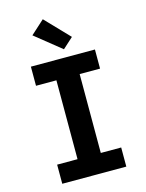

<svg xmlns="http://www.w3.org/2000/svg" viewBox="-143 -1079 886 1164"><g transform="rotate(-15 300.0 -497.0)"><path d="M99 0V-120H227V-615H99V-735H501V-615H373V-120H501V0ZM320 -785 157 -916 243 -994 386 -845Z"/></g></svg>

Font: Iosevka Curly Heavy Extended
Style: Regular
Weight: 900
Width: 7
Monospace: yes
Designer: Belleve Invis
Foundry: Belleve Invis
Version: Version 11.1.0; ttfautohint (v1.8.3)